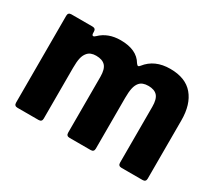

<svg xmlns="http://www.w3.org/2000/svg" viewBox="-111 -794 1128 1009"><g transform="rotate(30 452.5 -289.5)"><path d="M75 0Q55 0 55 -20V-547Q55 -567 75 -567H203Q223 -567 223 -547V-541Q223 -525 231 -525Q237 -525 245 -533Q292 -579 368 -579Q466 -579 502 -517Q509 -507 514 -507Q519 -507 525 -515Q575 -579 669 -579Q762 -579 808 -524.5Q854 -470 854 -374V-20Q854 0 834 0H706Q686 0 686 -20V-359Q686 -405 668.5 -424.5Q651 -444 614 -444Q578 -444 561 -424Q549 -410 544 -387Q539 -364 539 -328V-20Q539 0 519 0H391Q371 0 371 -20V-359Q371 -405 353 -424.5Q335 -444 297 -444Q262 -444 245 -423Q233 -409 228 -387Q223 -365 223 -328V-20Q223 0 203 0Z"/></g></svg>

Font: Open Sauce Two Black
Style: Regular
Weight: 900
Designer: Alfredo Marco Pradil
Foundry: Creative Sauce Fz LLC
Version: Version 1.477